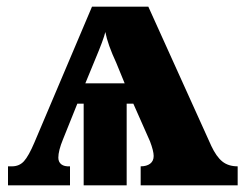

<svg xmlns="http://www.w3.org/2000/svg" viewBox="-20 -556 738 576"><path d="M4 -57H16Q38 -57 52 -72.5Q66 -88 83 -128L256 -536H425L614 -118Q629 -86 647 -71.5Q665 -57 693 -57V0H402V-57Q420 -57 430.5 -65Q441 -73 441 -88Q441 -103 430 -132L380 -245H360V0H231V-245H212L169 -138Q155 -104 155 -83Q155 -70 164 -63Q173 -56 190 -57V0H4ZM354 -306 329 -367Q303 -423 296 -460Q291 -438 264 -374L236 -306Z"/></svg>

Font: Noto Serif ExtraBold
Style: Regular
Weight: 800
Designer: Monotype Design Team
Foundry: Monotype Imaging Inc.
Version: Version 1.001